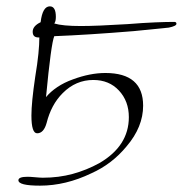

<svg xmlns="http://www.w3.org/2000/svg" viewBox="-20 -574 576 605"><path d="M106 11Q38 11 38 -6Q38 -17 67 -17Q75 -17 91 -15.5Q107 -14 115 -14Q165 -14 209 -26Q253 -38 293 -60Q386 -114 386 -205Q386 -255 355 -288.5Q324 -322 274 -322Q219 -322 178 -281Q159 -262 146.5 -238.5Q134 -215 127 -187Q118 -154 97 -154Q79 -154 79 -210Q79 -251 91 -332Q98 -374 101 -404.5Q104 -435 104 -456H101Q83 -456 83 -474Q83 -492 108 -504Q114 -554 137 -554Q156 -554 156 -521Q156 -506 151 -500Q164 -496 185 -494Q206 -492 235 -492Q285 -492 382 -498Q432 -502 468.5 -503.5Q505 -505 529 -505Q536 -505 536 -499Q536 -492 512 -487L402 -476Q329 -470 266 -466Q203 -462 151 -460Q141 -437 125 -268Q139 -285 160.5 -299.5Q182 -314 210 -324Q264 -344 312 -344Q431 -344 431 -241Q431 -174 379 -113Q333 -57 268 -28Q187 11 106 11Z"/></svg>

Font: Shalimar
Style: Regular
Weight: 400
Designer: Robert E. Leuschke
Foundry: Robert E. Leuschke
Version: Version 1.010; ttfautohint (v1.8.3)